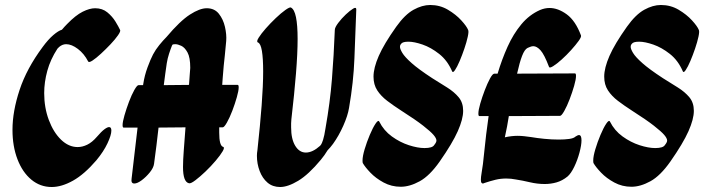

<svg xmlns="http://www.w3.org/2000/svg" viewBox="-20 -733 2845 769"><path d="M333 -487Q317 -518 292 -537Q267 -556 245 -556Q230 -556 217 -545Q213 -541 210 -538Q182 -495 169.5 -449.5Q157 -404 157 -360Q157 -302 175.5 -252.5Q194 -203 224.5 -173.5Q255 -144 291 -144Q310 -144 329.5 -153.5Q349 -163 368 -185Q386 -206 398 -215Q410 -224 417 -224Q426 -224 426 -210Q426 -192 410.5 -159Q395 -126 366 -91Q318 -35 272.5 -9.5Q227 16 187 16Q141 16 105.5 -13.5Q70 -43 50 -95Q30 -147 30 -213Q30 -287 58.5 -373Q87 -459 151 -545Q173 -575 193.5 -592.5Q214 -610 228 -614Q238 -626 249 -637Q283 -672 311 -686Q339 -700 361 -700Q390 -700 410 -683.5Q430 -667 442.5 -646.5Q455 -626 461 -613Q464 -608 452.5 -591.5Q441 -575 422.5 -555.5Q404 -536 384.5 -518Q365 -500 350.5 -490.5Q336 -481 333 -487Z M737 1Q713 -4 713 -64Q713 -91 716 -130Q719 -169 723 -223L615 -222Q611 -186 606.5 -149.5Q602 -113 597 -77Q595 -61 580 -42.5Q565 -24 547.5 -11Q530 2 518 2Q504 2 507 -17Q513 -67 519 -119.5Q525 -172 531 -222H475Q471 -222 471 -232Q471 -245 478.5 -271Q486 -297 496.5 -325Q507 -353 518 -372.5Q529 -392 535 -392H553Q554 -395 554 -398Q559 -431 571 -463.5Q583 -496 593 -515Q603 -534 618 -552.5Q633 -571 647 -585Q701 -649 740.5 -674.5Q780 -700 808 -700Q839 -700 856.5 -678Q874 -656 881 -625.5Q888 -595 886 -569Q883 -534 880.5 -511.5Q878 -489 876 -469Q874 -449 872 -421Q871 -407 870 -393H932Q936 -393 936 -383Q936 -370 928.5 -343.5Q921 -317 910.5 -289.5Q900 -262 889 -242.5Q878 -223 872 -223H858Q858 -211 858 -202Q858 -150 873 -145Q881 -143 872 -127.5Q863 -112 844 -89.5Q825 -67 803 -46Q781 -25 762.5 -11Q744 3 737 1ZM648 -480Q645 -460 642 -438Q639 -416 636 -392L737 -393L740 -435L742 -461Q742 -503 731 -523Q720 -543 706 -549.5Q692 -556 682 -556Q678 -556 675.5 -555.5Q673 -555 672 -555Q670 -552 669 -551Q663 -536 657 -517.5Q651 -499 648 -480Z M1262 -149Q1263 -150 1266 -154Q1269 -158 1274 -173Q1279 -188 1284 -221Q1302 -323 1309.5 -416.5Q1317 -510 1321 -613Q1321 -623 1334.5 -641Q1348 -659 1365 -675Q1382 -691 1394.5 -698.5Q1407 -706 1407 -695Q1403 -593 1399.5 -499Q1396 -405 1378 -301Q1373 -270 1355 -229.5Q1337 -189 1314 -157Q1303 -142 1292 -131Q1280 -111 1265 -93Q1216 -34 1174.5 -9Q1133 16 1102 16Q1072 16 1051.5 -1.5Q1031 -19 1020 -48Q1009 -77 1009 -109Q1009 -114 1009.5 -120Q1010 -126 1011 -131Q1022 -232 1028 -311.5Q1034 -391 1034 -447Q1034 -499 1029 -529Q1024 -559 1013 -563Q1006 -566 1016 -582Q1026 -598 1044.5 -619Q1063 -640 1084.5 -660.5Q1106 -681 1123 -693Q1140 -705 1145 -703Q1159 -696 1165.5 -664Q1172 -632 1172 -577Q1172 -520 1165.5 -439Q1159 -358 1147 -255Q1146 -247 1146 -239Q1146 -231 1146 -223Q1146 -176 1162.5 -149Q1179 -122 1205 -122Q1232 -122 1262 -149Z M1499 -246Q1517 -210 1549.5 -186.5Q1582 -163 1617.5 -151.5Q1653 -140 1680 -140Q1712 -140 1719 -152Q1728 -163 1728 -170Q1728 -179 1716.5 -192.5Q1705 -206 1675 -229.5Q1645 -253 1587 -290Q1556 -310 1531 -329Q1506 -348 1491 -371Q1476 -394 1476 -426Q1476 -461 1497 -509Q1518 -557 1567 -626Q1602 -675 1636.5 -694Q1671 -713 1703 -713Q1742 -713 1774 -694Q1806 -675 1827.5 -651.5Q1849 -628 1855 -613Q1858 -607 1853.5 -586Q1849 -565 1840 -538.5Q1831 -512 1821 -488.5Q1811 -465 1802.5 -452.5Q1794 -440 1791 -447Q1772 -491 1739 -517Q1706 -543 1672.5 -554.5Q1639 -566 1616 -566Q1593 -566 1587 -558Q1586 -557 1584 -554Q1582 -551 1582 -545Q1582 -537 1591.5 -521Q1601 -505 1628.5 -480.5Q1656 -456 1711 -420Q1743 -400 1771 -382.5Q1799 -365 1817 -343.5Q1835 -322 1835 -289Q1835 -256 1813.5 -207.5Q1792 -159 1741 -86Q1701 -29 1661 -7Q1621 15 1585 15Q1548 15 1516.5 -2Q1485 -19 1463.5 -41.5Q1442 -64 1433 -80Q1432 -83 1432 -90Q1432 -107 1440.5 -135.5Q1449 -164 1461 -192.5Q1473 -221 1484 -237.5Q1495 -254 1499 -246Z M1960 -438H1973Q1990 -495 2013 -546Q2036 -597 2068 -635.5Q2100 -674 2143 -693Q2162 -701 2181 -701Q2215 -701 2250 -675.5Q2285 -650 2307 -591Q2309 -585 2297.5 -569Q2286 -553 2267.5 -532.5Q2249 -512 2229.5 -494.5Q2210 -477 2195.5 -468Q2181 -459 2179 -465Q2160 -515 2145 -531.5Q2130 -548 2116 -548Q2110 -548 2104 -545.5Q2098 -543 2093 -541Q2081 -535 2071 -509Q2061 -483 2051 -438L2283 -439Q2287 -439 2287 -429Q2287 -415 2279.5 -389Q2272 -363 2261.5 -335.5Q2251 -308 2240 -288.5Q2229 -269 2223 -269L2018 -268Q2015 -248 2011 -227Q2007 -206 2002 -183Q2015 -186 2028 -187.5Q2041 -189 2053 -189Q2066 -189 2079.5 -187.5Q2093 -186 2107 -184Q2130 -180 2160 -177Q2190 -174 2218 -174Q2241 -174 2259.5 -176.5Q2278 -179 2285 -186Q2294 -192 2299 -192Q2309 -192 2309 -171Q2309 -152 2301 -122Q2293 -92 2280 -65Q2267 -38 2253 -26Q2232 -9 2209 -2.5Q2186 4 2162 4Q2132 4 2102.5 -3Q2073 -10 2047 -14Q2027 -18 2008 -18Q1985 -18 1964.5 -13Q1944 -8 1920 0Q1920 0 1918 1Q1916 2 1914 2Q1911 2 1908.5 -1Q1906 -4 1906 -14Q1906 -23 1909 -41Q1914 -67 1920 -129Q1926 -191 1937 -268H1900Q1896 -268 1896 -278Q1896 -292 1903.5 -318Q1911 -344 1921.5 -371.5Q1932 -399 1942.5 -418.5Q1953 -438 1960 -438Z M2423 -246Q2441 -210 2473.5 -186.5Q2506 -163 2541.5 -151.5Q2577 -140 2604 -140Q2636 -140 2643 -152Q2652 -163 2652 -170Q2652 -179 2640.5 -192.5Q2629 -206 2599 -229.5Q2569 -253 2511 -290Q2480 -310 2455 -329Q2430 -348 2415 -371Q2400 -394 2400 -426Q2400 -461 2421 -509Q2442 -557 2491 -626Q2526 -675 2560.5 -694Q2595 -713 2627 -713Q2666 -713 2698 -694Q2730 -675 2751.5 -651.5Q2773 -628 2779 -613Q2782 -607 2777.5 -586Q2773 -565 2764 -538.5Q2755 -512 2745 -488.5Q2735 -465 2726.5 -452.5Q2718 -440 2715 -447Q2696 -491 2663 -517Q2630 -543 2596.5 -554.5Q2563 -566 2540 -566Q2517 -566 2511 -558Q2510 -557 2508 -554Q2506 -551 2506 -545Q2506 -537 2515.5 -521Q2525 -505 2552.5 -480.5Q2580 -456 2635 -420Q2667 -400 2695 -382.5Q2723 -365 2741 -343.5Q2759 -322 2759 -289Q2759 -256 2737.5 -207.5Q2716 -159 2665 -86Q2625 -29 2585 -7Q2545 15 2509 15Q2472 15 2440.5 -2Q2409 -19 2387.5 -41.5Q2366 -64 2357 -80Q2356 -83 2356 -90Q2356 -107 2364.5 -135.5Q2373 -164 2385 -192.5Q2397 -221 2408 -237.5Q2419 -254 2423 -246Z"/></svg>

Font: Ga Maamli
Style: Regular
Weight: 400
Designer: Afotey Clement Nii Odai, Ama Asantewa Diaka, David Abbey-Thompson
Foundry: Sorkin Type Co.
Version: Version 1.000; ttfautohint (v1.8.4.7-5d5b)